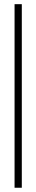

<svg xmlns="http://www.w3.org/2000/svg" viewBox="-20 -756 172 907"><path d="M48.8 130.9V-736.3H83V130.9Z"/></svg>

Font: Post No Bills Colombo Light
Style: Regular
Weight: 300
Designer: Kosala Senevirathne, Siva Puranthara, Lasantha Premarathna, Tharique Azeez
Foundry: Mooniak
Version: Version 1.220 ; ttfautohint (v1.6)